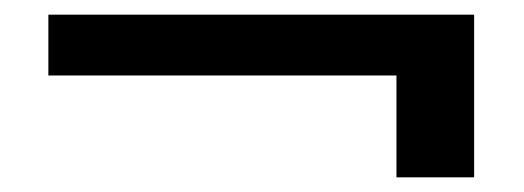

<svg xmlns="http://www.w3.org/2000/svg" viewBox="-20 -454 715 262"><path d="M521 -212V-351H46V-434H627V-212Z"/></svg>

Font: DeepMind Sans Medium
Style: Regular
Weight: 500
Designer: Jonny Pinhorn / Modifications: Colophon Foundry
Foundry: Colophon Foundry
Version: Version 1.002; ttfautohint (v1.8.2)